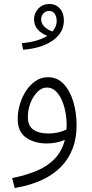

<svg xmlns="http://www.w3.org/2000/svg" viewBox="-20 -715 464 965"><path d="M54 230 41 180Q107 167 162 144.5Q217 122 254 84Q291 46 306 -12Q265 6 215 6Q154 6 111.5 -23Q69 -52 69 -118Q69 -154 80 -191Q91 -228 111 -258.5Q131 -289 159 -308Q187 -327 221 -327Q268 -327 300 -293Q332 -259 348.5 -203.5Q365 -148 365 -85Q365 43 286.5 123.5Q208 204 54 230ZM120 -128Q120 -82 148 -63Q176 -44 223 -44Q249 -44 272.5 -49.5Q296 -55 314 -64Q315 -74 315 -86Q315 -132 303.5 -175.5Q292 -219 269.5 -247Q247 -275 215 -275Q190 -275 168.5 -253.5Q147 -232 133.5 -198.5Q120 -165 120 -128ZM96 -465 90 -498Q133 -502 164.5 -511.5Q196 -521 218 -535Q187 -546 169 -567.5Q151 -589 151 -618Q151 -649 173 -672Q195 -695 228 -695Q260 -695 280.5 -672.5Q301 -650 301 -612Q301 -550 244.5 -511Q188 -472 96 -465ZM187 -618Q187 -596 204 -580Q221 -564 244 -557Q265 -581 265 -610Q265 -629 256 -644.5Q247 -660 227 -660Q209 -660 198 -647.5Q187 -635 187 -618Z"/></svg>

Font: Noto Sans Arabic UI SmCn Lt
Style: Regular
Weight: 300
Width: 4
Designer: Monotype Design Team, Nadine Chahine and Nizar Qandah
Foundry: Monotype Imaging Inc.
Version: Version 2.010; ttfautohint (v1.8.4.7-5d5b)